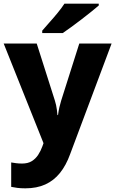

<svg xmlns="http://www.w3.org/2000/svg" viewBox="-20 -786 628 1046"><path d="M0 -549H180L279 -238Q283 -226 285.5 -213.5Q288 -201 290 -187.5Q292 -174 293 -159H296Q299 -182 303.5 -201.5Q308 -221 313 -237L412 -549H588L362 54Q340 115 306.5 156.5Q273 198 226.5 219Q180 240 118 240Q93 240 74 237.5Q55 235 41 232V99Q52 101 67.5 103Q83 105 100 105Q132 105 153 92Q174 79 188 57.5Q202 36 211 11L217 -6ZM518 -756Q502 -742 477 -722Q452 -702 423.5 -680Q395 -658 368 -638.5Q341 -619 322 -606H210V-619Q226 -638 249 -663.5Q272 -689 294.5 -716.5Q317 -744 331 -766H518Z"/></svg>

Font: Noto Sans Thai ExtraBold
Style: Regular
Weight: 800
Version: Version 2.001